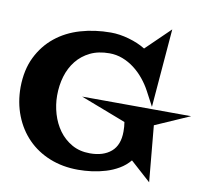

<svg xmlns="http://www.w3.org/2000/svg" viewBox="-86 -860 1090 997"><g transform="rotate(10 459.0 -361.5)"><path d="M918 -335.9 735.4 -255.9 762.7 40 655.3 -56.6Q631.8 -28.3 600.1 -9.8Q568.4 8.8 532.7 19.5Q497.1 30.3 460 35.2Q422.9 40 387.7 40Q305.7 40 237.8 12.7Q169.9 -14.6 121.6 -64Q73.2 -113.3 46.4 -181.6Q19.5 -250 19.5 -331.1Q20.5 -422.9 53.7 -490.2Q86.9 -557.6 142.6 -602.5Q198.2 -647.5 272.9 -669.4Q347.7 -691.4 432.6 -691.4Q478.5 -691.4 528.3 -677.2Q578.1 -663.1 616.2 -639.6L743.2 -762.7L709 -348.6L668 -425.8Q651.4 -457 627.9 -485.8Q604.5 -514.6 575.7 -536.6Q546.9 -558.6 513.7 -571.3Q480.5 -584 444.3 -584Q385.7 -584 342.8 -563Q299.8 -542 271 -505.9Q242.2 -469.7 228 -422.4Q213.9 -375 213.9 -321.3Q213.9 -272.5 228 -224.6Q242.2 -176.8 269.5 -139.2Q296.9 -101.6 337.9 -78.1Q378.9 -54.7 433.6 -54.7Q503.9 -54.7 544.9 -89.8Q585.9 -125 585.9 -196.3Q585.9 -209 585 -221.7Q584 -234.4 582 -246.1L342.8 -337.9Z"/></g></svg>

Font: Fontdiner Swanky
Style: Regular
Weight: 400
Designer: Font Diner, Inc
Foundry: Font Diner, Inc
Version: Version 1.000